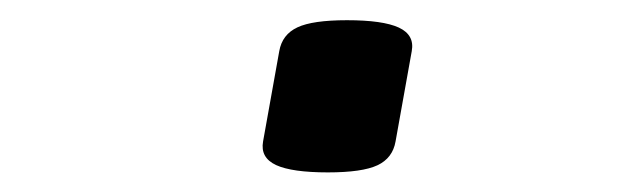

<svg xmlns="http://www.w3.org/2000/svg" viewBox="-20 -379 640 191"><path d="M257.8 -328.1 241.7 -238.3Q238.8 -222.2 254.6 -214.8Q270.5 -207.5 306.2 -207.5Q340.3 -207.5 355.5 -214.6Q370.6 -221.7 373.5 -238.3L389.6 -328.1Q392.6 -344.2 376.7 -351.6Q360.8 -358.9 325.2 -358.9Q291 -358.9 275.9 -351.8Q260.7 -344.7 257.8 -328.1Z"/></svg>

Font: Courier Prime Code
Style: Italic
Weight: 400
Italic angle: -10°
Designer: Alan Dague-Greene
Foundry: Quote-Unquote Apps
Version: Version 3.18